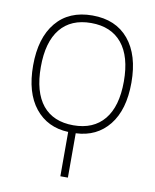

<svg xmlns="http://www.w3.org/2000/svg" viewBox="-85 -600 712 883"><g transform="rotate(10 271.5 -158.0)"><path d="M293 11.7V218.8H257.8V11.7Q160.2 7.8 103 -63.5Q45.9 -134.8 45.9 -261.7Q45.9 -390.6 106 -462.9Q166 -535.2 275.4 -535.2Q384.8 -535.2 444.8 -462.9Q504.9 -390.6 504.9 -261.7Q504.9 -134.8 447.8 -63.5Q390.6 7.8 293 11.7ZM131.8 -83Q181.6 -22.5 275.4 -22.5Q369.1 -22.5 419.4 -83.5Q469.7 -144.5 469.7 -261.2Q469.7 -377.9 419.4 -439Q369.1 -500 275.4 -500Q181.6 -500 131.8 -439Q82 -377.9 82 -261.2Q82 -144.5 131.8 -83Z"/></g></svg>

Font: Gen Shin Gothic ExtraLight
Style: Regular
Weight: 100
Designer: [Source Han Sans]
Ryoko NISHIZUKA  (kana & ideographs); Paul D. Hunt (Latin, Greek & Cyrillic); Wenlong ZHANG  (bopomofo
Version: Version 1.002.20150607